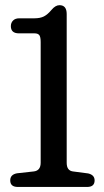

<svg xmlns="http://www.w3.org/2000/svg" viewBox="-20 -740 410 760"><path d="M55 -608Q23 -608 23 -636.5Q23 -650 31.8 -658.8Q40.5 -667.5 56 -667.5H116Q139 -667.5 153.8 -675Q168.5 -682.5 184 -701Q199.5 -719.5 215.5 -719.5Q244 -719.5 244 -684.5V-95.5Q244 -65 268 -61.5L329 -53.5Q354.5 -47.5 354.5 -26Q354.5 0 325 0H50.5Q20.5 0 20.5 -26Q20.5 -49 47 -54L114.5 -61.5Q141 -65 141 -96V-573.5Q141 -594 135.5 -601Q130 -608 116.5 -608Z"/></svg>

Font: Fraunces 144pt S100
Style: Regular
Weight: 400
Version: Version 1.000; ttfautohint (v1.8.3)